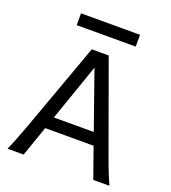

<svg xmlns="http://www.w3.org/2000/svg" viewBox="-157 -1004 995 1120"><g transform="rotate(20 340.5 -444.5)"><path d="M334.5 -617.7 211.4 -263.7H459ZM19.5 0Q25.9 -14.6 32.7 -30.8Q39.6 -46.9 47.6 -67.1Q55.7 -87.4 65.4 -113.3Q75.2 -139.2 87.9 -173.3L283.2 -712.9H388.2L583.5 -173.3Q595.7 -139.2 605.5 -113.3Q615.2 -87.4 623.5 -67.1Q631.8 -46.9 638.7 -30.8Q645.5 -14.6 651.9 0H551.8L485.4 -188H185.1L119.6 0ZM152.3 -888.7H518.6V-815.4H152.3Z"/></g></svg>

Font: Andika Afr
Style: Regular
Weight: 400
Designer: Victor Gaultney, Annie Olsen, Julie Remington, Don Collingsworth, Eric Hays, Becca Hirsbrunner
Foundry: SIL International
Version: Version 5.000